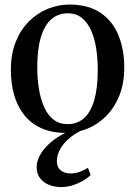

<svg xmlns="http://www.w3.org/2000/svg" viewBox="-20 -558 578 822"><path d="M26.5 -258.5Q26.5 -327 47.5 -379.2Q68.5 -431.5 104.5 -467Q140.5 -502.5 185.2 -520.5Q230 -538.5 277 -538.5Q359 -538.5 411 -502.8Q463 -467 487.5 -406Q512 -345 512 -269.5Q512 -201 490.8 -148.5Q469.5 -96 434 -60.5Q398.5 -25 353.8 -7Q309 11 262 11Q201 11 156.2 -9.5Q111.5 -30 82.8 -66.8Q54 -103.5 40.2 -152.5Q26.5 -201.5 26.5 -258.5ZM269.5 -26.5Q311 -26.5 339.8 -52.2Q368.5 -78 383.5 -129.5Q398.5 -181 398.5 -258.5Q398.5 -307 391.8 -350.8Q385 -394.5 369.8 -428.2Q354.5 -462 330.2 -481.5Q306 -501 270.5 -501Q228.5 -501 199.5 -475.5Q170.5 -450 155 -398.8Q139.5 -347.5 139.5 -269.5Q139.5 -220.5 146.8 -176.8Q154 -133 169.2 -99Q184.5 -65 209.2 -45.8Q234 -26.5 269.5 -26.5ZM241 243Q216 243 192 234.2Q168 225.5 152.5 206.2Q137 187 137 157Q137 135 147.8 112.8Q158.5 90.5 178 69.8Q197.5 49 224.8 31Q252 13 285 -1L305.5 -5L331 -1Q294.5 17 270.8 39.2Q247 61.5 235.2 85Q223.5 108.5 223.5 132Q223.5 158.5 240.2 171.5Q257 184.5 281.5 184.5Q301.5 184.5 319.8 178.2Q338 172 356.5 160.5L368 191.5Q353.5 205.5 333.2 217Q313 228.5 289.5 235.8Q266 243 241 243Z"/></svg>

Font: Merriweather 96pt
Style: Regular
Weight: 400
Version: Version 2.100